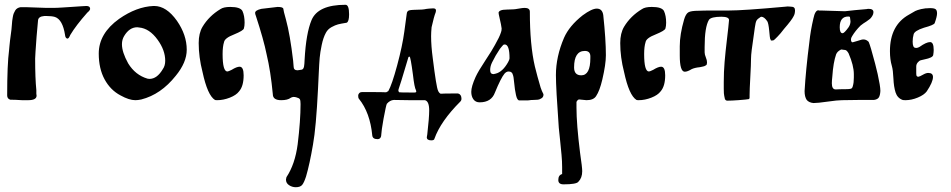

<svg xmlns="http://www.w3.org/2000/svg" viewBox="-20 -419 3978 803"><path d="M133 -19Q133 0 98 0Q98 0 72 0Q42 -2 23 -2Q10 -6 10 -20Q10 -149 18 -210Q18 -212 19.5 -226.5Q21 -241 22 -250L28 -296Q29 -302 29.5 -313.5Q30 -325 31 -331.5Q32 -338 33.5 -347.5Q35 -357 37.5 -363Q40 -369 43.5 -375Q47 -381 53 -384.5Q59 -388 66 -389H88Q166 -386 174 -386H202Q218 -386 239.5 -387.5Q261 -389 286 -390.5Q311 -392 323 -393Q327 -393 333 -393.5Q339 -394 341 -394Q357 -394 357 -382Q357 -376 345 -366Q298 -313 274 -273Q273 -271 271.5 -267.5Q270 -264 268.5 -262Q267 -260 265 -258.5Q263 -257 260 -258Q253 -261 252 -273Q242 -337 210 -348Q197 -352 176 -352H165Q140 -350 139 -333Q139 -332 133 -266Q127 -185 127 -174Q127 -91 132 -42Q132 -35 132 -27Z M393 -195Q393 -279 478 -340Q551 -391 622 -394Q622 -394 625 -394Q676 -394 720 -332Q761 -273 761 -211Q761 -158 715 -102Q653 -24 571 -3Q557 0 546 0Q520 0 484 -20Q442 -42 417.5 -87Q393 -132 393 -195ZM562 -304Q559 -305 554 -305Q521 -305 499 -268Q490 -253 490 -234Q490 -201 516 -154Q546 -105 597 -90Q599 -90 601 -89.5Q603 -89 605 -89Q637 -89 661 -130Q671 -144 671 -165Q671 -209 639 -253Q605 -300 562 -304Z M982 -140Q999 -140 999 -104Q999 -59 980 -37Q968 -21 941 -10.5Q914 0 888 0Q882 0 879 -1Q848 -20 827 -118Q811 -180 811 -239Q811 -280 827 -307Q854 -352 902 -381Q915 -390 943 -390Q985 -390 994 -373Q1003 -353 1003 -324Q1003 -310 1000 -300Q998 -291 959 -275Q920 -260 917 -243Q911 -224 911 -193Q911 -120 931 -120Q935 -120 949 -127Q970 -140 982 -140Z M1224 -125Q1226 -125 1231.5 -126Q1237 -127 1238 -127Q1243 -127 1246.5 -130Q1250 -133 1251.5 -140.5Q1253 -148 1253 -152.5Q1253 -157 1254 -170Q1260 -280 1283 -335Q1310 -399 1425 -399Q1440 -399 1440 -359Q1440 -329 1430 -324Q1405 -320 1393.5 -317Q1382 -314 1366.5 -305.5Q1351 -297 1343 -282Q1332 -262 1325.5 -231Q1319 -200 1317 -177Q1315 -154 1313 -110Q1311 -66 1310 -47Q1302 114 1289 186Q1275 268 1260 319Q1252 344 1244 354Q1236 364 1217 364Q1202 364 1189 355.5Q1176 347 1176 332Q1176 330 1178 322Q1214 268 1225 184Q1237 86 1237 16Q1237 1 1234 -4Q1231 -9 1219 -12Q1206 -16 1196 -10Q1183 0 1156 0Q1121 0 1121 -25Q1112 -121 1095 -192Q1083 -252 1050 -353Q1047 -360 1047 -365Q1047 -376 1073 -382Q1137 -390 1141 -390Q1164 -390 1165 -382Q1165 -376 1176 -337Q1193 -275 1206 -165Q1208 -143 1208 -141Q1208 -125 1224 -125Z M1775 43Q1775 4 1757 0Q1757 0 1692 0Q1692 0 1627 -1Q1611 0 1598 15Q1595 19 1584 78Q1575 130 1575 140Q1575 163 1559 163Q1539 163 1537 148Q1528 52 1481 -6Q1478 -9 1478 -19Q1478 -25 1482.5 -29.5Q1487 -34 1494 -34Q1594 -34 1595 -33Q1596 -33 1604 -38Q1619 -64 1641 -145.5Q1663 -227 1671 -287L1681 -361Q1682 -374 1693 -376Q1698 -378 1744 -379L1754 -380Q1763 -382 1774.5 -383Q1786 -384 1791 -384H1795Q1807 -382 1802 -367Q1795 -350 1785 -305Q1783 -283 1783 -268Q1783 -227 1790 -175Q1805 -54 1812 -40Q1816 -30 1823 -27Q1838 -28 1870 -28H1896Q1910 -24 1910 -6Q1910 1 1905 6Q1823 88 1797 161Q1796 168 1784 168Q1765 168 1765 155Q1765 153 1767 143Q1775 73 1775 43ZM1650 -33Q1651 -32 1713 -32Q1721 -32 1721 -36Q1721 -39 1720 -41Q1713 -53 1707 -107Q1697 -182 1693 -182H1692Q1688 -182 1687 -176Q1651 -55 1647 -46Q1646 -44 1646 -41Q1646 -36 1650 -33Z M2128 -380Q2133 -380 2149.5 -383Q2166 -386 2174 -386Q2196 -386 2196 -370Q2196 -231 2217 -141Q2227 -100 2241 -53Q2247 -36 2250 -31Q2253 -26 2253 -23Q2253 -11 2241 -6Q2237 -3 2229.5 -2Q2222 -1 2211.5 -1Q2201 -1 2196 0Q2191 1 2181 1H2152Q2143 1 2138 -21.5Q2133 -44 2130.5 -72Q2128 -100 2125 -106Q2122 -120 2107 -120Q2098 -120 2090 -111Q2075 -93 2050 -32Q2035 9 1986 9Q1969 9 1960 -3.5Q1951 -16 1951 -35Q1951 -57 1969 -97Q1980 -121 2009.5 -165.5Q2039 -210 2050 -231Q2069 -264 2075 -283Q2078 -290 2078 -300Q2078 -307 2066 -359Q2066 -360 2066 -362L2065 -364Q2065 -379 2101 -379Q2105 -379 2115 -379.5Q2125 -380 2128 -380ZM2111 -175Q2111 -233 2091 -233Q2087 -233 2084.5 -231Q2082 -229 2077.5 -223Q2073 -217 2071 -215Q2052 -187 2038 -158Q2030 -142 2030 -126Q2030 -109 2044 -109Q2045 -109 2053 -111Q2082 -118 2105 -159Q2111 -170 2111 -175Z M2337 352Q2315 352 2315 334Q2315 313 2331 309Q2331 309 2331 280Q2331 256 2328.5 229Q2326 202 2322.5 168Q2319 134 2317 115Q2305 -51 2305 -105Q2305 -182 2339 -261Q2361 -311 2417 -355Q2455 -383 2476 -383Q2499 -383 2503 -356Q2514 -253 2514 -188Q2514 -150 2499 -86Q2488 -39 2473 -17Q2462 0 2433 0L2403 -3Q2397 -4 2391 7V31Q2391 100 2406 220Q2415 281 2415 297Q2415 325 2399 341Q2391 352 2337 352ZM2381 -137Q2381 -104 2411 -104Q2449 -104 2449 -176Q2449 -176 2449 -185Q2448 -206 2426 -206Q2381 -206 2381 -137Z M2745 -140Q2762 -140 2762 -104Q2762 -59 2743 -37Q2731 -21 2704 -10.5Q2677 0 2651 0Q2645 0 2642 -1Q2611 -20 2590 -118Q2574 -180 2574 -239Q2574 -280 2590 -307Q2617 -352 2665 -381Q2678 -390 2706 -390Q2748 -390 2757 -373Q2766 -353 2766 -324Q2766 -310 2763 -300Q2761 -291 2722 -275Q2683 -260 2680 -243Q2674 -224 2674 -193Q2674 -120 2694 -120Q2698 -120 2712 -127Q2733 -140 2745 -140Z M2844 -119Q2823 -119 2823 -187Q2823 -187 2823 -195Q2823 -195 2823 -226Q2823 -275 2841 -337Q2848 -361 2859 -367.5Q2870 -374 2902 -374Q2919 -375 2961 -375H3028Q3088 -375 3264 -391Q3268 -392 3274 -392Q3277 -392 3282 -391.5Q3287 -391 3289 -391Q3305 -391 3305 -376Q3305 -361 3299 -351Q3292 -336 3259 -298Q3244 -278 3232 -266Q3219 -252 3214 -250Q3204 -249 3204 -250Q3204 -252 3201 -257Q3200 -258 3197 -291Q3194 -322 3189 -330Q3176 -349 3164 -349Q3163 -349 3161 -348Q3148 -340 3144 -333Q3140 -326 3137 -304Q3135 -287 3124 -211Q3121 -187 3121 -174Q3121 -150 3118 -96.5Q3115 -43 3115 -21Q3115 -19 3115 -16Q3115 -13 3115 -11.5Q3115 -10 3114.5 -8Q3114 -6 3112.5 -5Q3111 -4 3108 -4Q3106 -3 3067 0Q3039 2 3022 2Q3018 2 3015.5 0Q3013 -2 3012 -4Q3011 -6 3010.5 -11Q3010 -16 3009 -18Q3007 -25 3007 -48V-76Q3007 -118 3010.5 -160Q3014 -202 3020.5 -256Q3027 -310 3029 -335Q3029 -349 2997 -349Q2954 -349 2945 -336Q2927 -306 2927 -222V-200Q2927 -191 2932 -179Q2937 -167 2937 -158Q2937 -153 2936 -150Q2935 -147 2931 -145Q2927 -143 2925 -142Q2923 -141 2916.5 -140Q2910 -139 2907 -138Q2886 -136 2873 -130Q2855 -119 2844 -119Z M3415 -375Q3430 -375 3463.5 -373.5Q3497 -372 3514 -372Q3523 -373 3555 -376.5Q3587 -380 3605 -381Q3608 -382 3613 -382Q3633 -382 3633 -368Q3633 -360 3628 -352Q3623 -344 3618.5 -340Q3614 -336 3603.5 -329Q3593 -322 3591 -321L3579 -312Q3557 -290 3544 -268Q3539 -260 3539 -255Q3539 -242 3546 -242Q3553 -244 3565 -247.5Q3577 -251 3583 -253Q3586 -254 3592 -254Q3603 -254 3613 -244Q3620 -229 3640 -153Q3652 -108 3659 -67Q3662 -49 3662 -39Q3661 -20 3655.5 -11.5Q3650 -3 3635 -1H3573Q3562 -1 3536.5 -0.5Q3511 0 3502 0Q3483 0 3441.5 6Q3400 12 3382 12Q3363 10 3354 -1Q3345 -14 3345 -38Q3350 -126 3365 -243Q3370 -291 3382 -342Q3389 -376 3403 -376Q3404 -376 3405 -375ZM3492 -305Q3492 -280 3504 -280Q3511 -280 3529 -305Q3537 -317 3537 -330Q3537 -334 3535 -346Q3535 -350 3528 -350Q3492 -350 3492 -305ZM3496 -211Q3482 -204 3477 -192Q3465 -158 3461 -99Q3459 -81 3459 -71Q3459 -45 3475 -45H3477Q3488 -46 3515 -46H3516Q3533 -46 3539 -48Q3545 -50 3547 -60Q3551 -73 3551 -95V-109Q3551 -145 3529 -196Q3521 -210 3514 -210Q3511 -210 3506 -211Q3501 -212 3500 -212Q3497 -212 3496 -211Z M3862 -114Q3882 -114 3882 -97Q3882 -76 3856 -37Q3845 -22 3818.5 -11Q3792 0 3767 0Q3759 0 3755 -1Q3733 -9 3725.5 -32.5Q3718 -56 3716.5 -91Q3715 -126 3710 -143Q3702 -170 3702 -205Q3702 -314 3782 -358Q3800 -369 3808 -373Q3816 -377 3832.5 -381Q3849 -385 3870 -385Q3887 -385 3893 -380.5Q3899 -376 3899 -363Q3899 -350 3889 -322Q3885 -314 3844 -303Q3804 -290 3801 -275Q3797 -261 3797 -245Q3797 -220 3808 -219Q3815 -217 3826 -223Q3854 -243 3870 -243Q3885 -243 3885 -210Q3885 -201 3883 -189Q3882 -183 3872.5 -178.5Q3863 -174 3848 -171Q3833 -168 3831 -167Q3824 -165 3818 -157.5Q3812 -150 3812 -141V-113Q3812 -108 3812.5 -105Q3813 -102 3815 -100Q3817 -98 3821 -98Q3827 -99 3840 -106.5Q3853 -114 3862 -114Z"/></svg>

Font: Fedorovsk Unicode
Style: Medium
Weight: 500
Designer: Aleksandr Andreev and Nikita Simmons
Version: Version 3.2